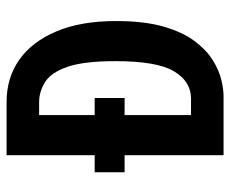

<svg xmlns="http://www.w3.org/2000/svg" viewBox="-78 -622 700 584"><g transform="rotate(-90 272.0 -330.0)"><path d="M92 0V-301H40V-392H92V-660H254Q327 -660 382 -621.5Q437 -583 468.5 -508.5Q500 -434 500 -328Q500 -242 483.5 -184Q467 -126 440 -89.5Q413 -53 382 -33.5Q351 -14 322 -7Q293 0 271 0ZM266 -301H214V-99H264Q316 -99 347 -150.5Q378 -202 378 -329Q378 -424 361 -474Q344 -524 315 -542.5Q286 -561 253 -561H214V-392H266Z"/></g></svg>

Font: Bricolage Grotesque 10pt Condensed SemiBold
Style: Regular
Weight: 600
Width: 3
Designer: Mathieu Triay
Foundry: Atelier Triay
Version: Version 1.000; ttfautohint (v1.8.4.7-5d5b);gftools[0.9.32]